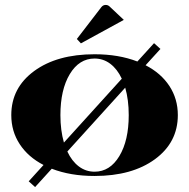

<svg xmlns="http://www.w3.org/2000/svg" viewBox="-20 -716 774 786"><path d="M486.9 -634.6 311.2 -538.5 294.6 -556.4 395.1 -687.1Q402.1 -695.8 412.6 -695.8Q421.8 -695.8 428.3 -689.7ZM26.2 -244.8Q26.2 -356.6 120 -425.3Q213.7 -493.9 367.1 -493.9Q465.9 -493.9 542.4 -464.2L610.6 -539.3L636.8 -515.7L576 -448.9Q639 -416.5 673.5 -363.9Q708 -311.2 708 -244.8Q708 -132.9 614.3 -64.2Q520.5 4.4 367.1 4.4Q268.4 4.4 191.9 -25.3L123.7 49.8L97.5 26.2L158.2 -40.6Q95.3 -73 60.8 -125.7Q26.2 -178.3 26.2 -244.8ZM241.7 -132.4 478.6 -393.8Q460.2 -433.1 431.6 -454.8Q403 -476.4 367.1 -476.4Q304.2 -476.4 265.7 -412.6Q227.3 -348.8 227.3 -244.8Q227.3 -182.3 241.7 -132.4ZM255.7 -95.7Q274 -56.4 302.7 -34.7Q331.3 -13.1 367.1 -13.1Q430.1 -13.1 468.5 -76.9Q507 -140.7 507 -244.8Q507 -307.3 492.6 -357.1Z"/></svg>

Font: Wabroye
Style: Medium
Weight: 500
Designer: gluk
Foundry: gluk
Version: Version 0.14